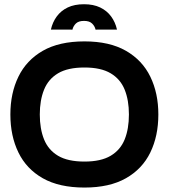

<svg xmlns="http://www.w3.org/2000/svg" viewBox="-20 -864 786 894"><path d="M373.3 9.3Q255.7 9.3 179.3 -34Q103 -77.3 65.7 -154.2Q28.3 -231 28.3 -331Q28.3 -430 65.7 -506.8Q103 -583.7 179.3 -627.5Q255.7 -671.3 373.3 -671.3Q490 -671.3 566.3 -627.5Q642.7 -583.7 680 -506.8Q717.3 -430 717.3 -331Q717.3 -231 680 -154.2Q642.7 -77.3 566.3 -34Q490 9.3 373.3 9.3ZM373.3 -111.7Q450 -111.7 495.3 -138.7Q540.7 -165.7 560.5 -214.8Q580.3 -264 580.3 -331Q580.3 -397.3 560.5 -446.5Q540.7 -495.7 495.3 -522.7Q450 -549.7 373.3 -549.7Q295.7 -549.7 250.3 -522.7Q205 -495.7 185.2 -446.5Q165.3 -397.3 165.3 -331Q165.3 -264 185.2 -214.8Q205 -165.7 250.3 -138.7Q295.7 -111.7 373.3 -111.7ZM371.3 -844.3Q415 -844.3 446.5 -829.2Q478 -814 497.5 -787.3Q517 -760.7 524.7 -726.3L425 -726Q421.3 -742.3 408.8 -754.5Q396.3 -766.7 371.3 -766.7Q345.7 -766.7 333.3 -754.5Q321 -742.3 317.3 -726L217 -726.3Q224.7 -760.7 244.2 -787.3Q263.7 -814 295.2 -829.2Q326.7 -844.3 371.3 -844.3Z"/></svg>

Font: Nata Sans
Style: Regular
Weight: 400
Designer: Daniel Uzquiano Cruz
Version: Version 1.001